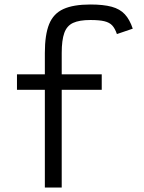

<svg xmlns="http://www.w3.org/2000/svg" viewBox="-20 -834 640 854"><path d="M179.5 0V-598.5Q179.5 -679.5 198.5 -726.5Q217.5 -773.5 262 -793.8Q306.5 -814 382 -814Q440 -814 476.8 -804Q513.5 -794 535.2 -770.5Q557 -747 570.5 -706.5L500 -682.5Q491.5 -707.5 479.2 -720.8Q467 -734 444.5 -739.5Q422 -745 382 -745Q333 -745 305.2 -732.2Q277.5 -719.5 266 -687.5Q254.5 -655.5 254.5 -598.5V0ZM55.5 -434.5V-503.5H432.5V-434.5Z"/></svg>

Font: Victor Mono Thin
Style: Regular
Weight: 100
Monospace: yes
Designer: Rune Bjørnerås
Version: Version 1.561;gftools[0.9.30]